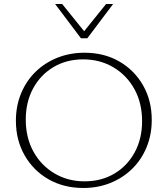

<svg xmlns="http://www.w3.org/2000/svg" viewBox="-20 -927 833 954"><path d="M394 7Q297 7 221.5 -36Q146 -79 102.5 -155Q59 -231 59 -327Q59 -401 85 -463.5Q111 -526 157.5 -571Q204 -616 266 -640.5Q328 -665 400 -665Q497 -665 572 -622Q647 -579 690.5 -503.5Q734 -428 734 -331Q734 -257 708 -194.5Q682 -132 635.5 -87Q589 -42 527.5 -17.5Q466 7 394 7ZM400 -26Q484 -26 548.5 -64.5Q613 -103 649.5 -170.5Q686 -238 686 -325Q686 -415 648 -484Q610 -553 543.5 -592.5Q477 -632 393 -632Q310 -632 245.5 -593.5Q181 -555 144.5 -487.5Q108 -420 108 -333Q108 -243 146 -174Q184 -105 250.5 -65.5Q317 -26 400 -26ZM382 -737 391 -763 507 -907H542L414 -737ZM382 -737 254 -907H289L406 -762L414 -737Z"/></svg>

Font: Ysabeau Office ExtraLight
Style: Regular
Weight: 250
Designer: Christian Thalmann (Catharsis Fonts)
Version: Version 2.001;gftools[0.9.30]; featfreeze: tnum,lnum,ss02